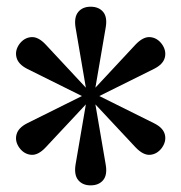

<svg xmlns="http://www.w3.org/2000/svg" viewBox="-20 -666 540 572"><path d="M250 -646Q274.4 -646 287.4 -630.4Q300.3 -614.7 294.9 -584L264.2 -404.8L383.8 -533.2Q406.7 -557.1 427.2 -555.4Q447.8 -553.7 461.9 -535.2Q476.1 -515.6 471.2 -495.1Q466.3 -474.6 439 -460.9L275.9 -379.9L439 -298.8Q466.3 -285.2 471.2 -264.9Q476.1 -244.6 461.9 -225.1Q447.8 -206.5 427.2 -204.8Q406.7 -203.1 383.8 -227.1L264.2 -355L294.9 -175.8Q300.3 -145 287.4 -129.4Q274.4 -113.8 250 -113.8Q226.1 -113.8 213.1 -129.4Q200.2 -145 205.1 -175.8L235.8 -355L116.2 -227.1Q93.8 -203.1 73 -204.8Q52.2 -206.5 38.1 -225.1Q23.9 -244.6 29.1 -264.9Q34.2 -285.2 61 -298.8L224.1 -379.9L61 -460.9Q34.2 -474.6 29.1 -495.1Q23.9 -515.6 38.1 -535.2Q52.2 -553.7 73 -555.4Q93.8 -557.1 116.2 -533.2L235.8 -404.8L205.1 -584Q200.2 -614.7 213.1 -630.4Q226.1 -646 250 -646Z"/></svg>

Font: BIZ UDMincho
Style: Bold
Weight: 700
Monospace: yes
Designer: TypeBank Co., Ltd.
Foundry: Morisawa Inc.
Version: Version 1.06